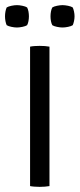

<svg xmlns="http://www.w3.org/2000/svg" viewBox="-22 -724 310 747"><path d="M95 -542.5Q102 -544 112.5 -544.8Q123 -545.5 132.5 -545.5Q142.5 -545.5 152.5 -544.8Q162.5 -544 170.5 -542.5V0Q162.5 1.5 152.5 2.2Q142.5 3 132.5 3Q123 3 112.5 2.2Q102 1.5 95 0ZM-2.5 -660.5Q-2.5 -669.5 -0.8 -679Q1 -688.5 4 -695Q10.5 -699 22.5 -701.5Q34.5 -704 44 -704Q53 -704 65.2 -701.5Q77.5 -699 83.5 -695Q87 -688.5 88.8 -679Q90.5 -669.5 90.5 -660.5Q90.5 -651.5 88.8 -642Q87 -632.5 83.5 -626Q77.5 -622 65.2 -619.5Q53 -617 44 -617Q34.5 -617 22.5 -619.5Q10.5 -622 4 -626Q1 -632.5 -0.8 -642Q-2.5 -651.5 -2.5 -660.5ZM174.5 -660.5Q174.5 -669.5 176.2 -679Q178 -688.5 181.5 -695Q187.5 -699 199.8 -701.5Q212 -704 221 -704Q230.5 -704 242.8 -701.5Q255 -699 261 -695Q264 -688.5 266 -679Q268 -669.5 268 -660.5Q268 -651.5 266 -642Q264 -632.5 261 -626Q255 -622 242.8 -619.5Q230.5 -617 221 -617Q212 -617 199.8 -619.5Q187.5 -622 181.5 -626Q178 -632.5 176.2 -642Q174.5 -651.5 174.5 -660.5Z"/></svg>

Font: Signika SC
Style: Regular
Weight: 300
Designer: Anna Giedryś
Foundry: Anna Giedryś
Version: Version 2.000